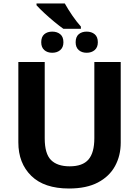

<svg xmlns="http://www.w3.org/2000/svg" viewBox="-20 -1069 796 1099"><path d="M671 -714V-252Q671 -178 638.5 -118.5Q606 -59 540.5 -24.5Q475 10 375 10Q233 10 159 -62.5Q85 -135 85 -254V-714H236V-277Q236 -189 272 -153Q308 -117 379 -117Q453 -117 486.5 -156Q520 -195 520 -278V-714ZM351 -1049Q370 -1015 394 -980Q418 -945 443 -917V-904H343Q319 -921 290 -945Q261 -969 234 -994Q207 -1019 189 -1039V-1049ZM279 -888Q307 -888 325 -873Q343 -858 343 -827Q343 -798 325 -782.5Q307 -767 279 -767Q251 -767 233.5 -782.5Q216 -798 216 -827Q216 -858 233.5 -873Q251 -888 279 -888ZM476 -888Q504 -888 522 -873Q540 -858 540 -827Q540 -798 522 -782.5Q504 -767 476 -767Q448 -767 430.5 -782.5Q413 -798 413 -827Q413 -858 430.5 -873Q448 -888 476 -888Z"/></svg>

Font: Noto IKEA Arabic
Style: Bold
Weight: 700
Designer: Monotype Design Team
Foundry: Monotype Imaging Inc.
Version: Version 1.200